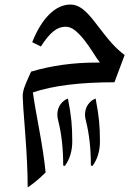

<svg xmlns="http://www.w3.org/2000/svg" viewBox="-20 -421 615 847"><path d="M181.2 339.8Q141.6 379.4 102.1 405.8Q102.1 310.1 91.3 168.5Q80.1 27.3 80.1 3.9Q80.1 -18.6 91.6 -46.6Q103 -74.7 117.2 -105Q251.5 -145 406.2 -145H420.9Q406.2 -164.1 389.2 -191.2Q372.1 -218.3 352.8 -243.2Q333.5 -268.1 312.5 -285.6Q291.5 -303.2 269 -303.2Q241.2 -303.2 215.6 -282.7Q189.9 -262.2 160.2 -215.8L122.1 -234.9Q153.8 -314.5 197.5 -357.7Q241.2 -400.9 291 -400.9Q316.9 -400.9 341.8 -383.1Q366.7 -365.2 398.4 -323.7Q448.7 -257.3 474.6 -228.8Q500.5 -200.2 529.8 -178.2L484.9 -58.1Q256.8 -58.1 125 -13.2Q129.9 25.9 152.3 146.5Q173.8 262.7 181.2 339.8ZM401.9 13.7Q413.1 72.3 417 111.8Q420.9 151.4 420.9 202.6Q420.9 266.1 388.2 311L380.9 309.1Q380.9 199.2 359.4 113.3Q355 97.2 355 85Q355 60.1 367.9 40.8Q380.9 21.5 401.9 13.7ZM279.8 13.7Q291 72.3 294.9 111.8Q298.8 151.4 298.8 202.6Q298.8 266.1 266.1 311L258.8 309.1Q258.8 199.2 237.3 113.3Q232.9 97.2 232.9 85Q232.9 60.1 245.8 40.8Q258.8 21.5 279.8 13.7Z"/></svg>

Font: Droid Arabic Naskh Colored
Style: Regular
Weight: 400
Designer: Pascal Zoghbi
Foundry: Ascender Corporation
Version: Version 1.00